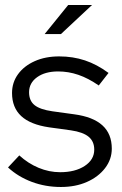

<svg xmlns="http://www.w3.org/2000/svg" viewBox="-20 -736 486 766"><path d="M223 10Q161 10 106.5 -10.5Q52 -31 12 -68L57 -116Q92 -84 134 -66.5Q176 -49 220 -49Q280 -49 318 -74Q356 -99 356 -139Q356 -172 333.5 -190.5Q311 -209 263 -216L176 -228Q101 -239 64.5 -273Q28 -307 28 -365Q28 -407 52 -440Q76 -473 118.5 -492Q161 -511 216 -511Q271 -511 319 -495Q367 -479 413 -445L374 -395Q332 -424 292.5 -437.5Q253 -451 212 -451Q160 -451 128 -428Q96 -405 96 -368Q96 -334 118 -316.5Q140 -299 189 -292L276 -280Q351 -270 388.5 -236Q426 -202 426 -143Q426 -100 399 -65Q372 -30 326.5 -10Q281 10 223 10ZM158 -600 252 -716H347L223 -600Z"/></svg>

Font: Red Hat Display Variable
Style: Regular
Weight: 400
Designer: Pentagram, MCKL
Foundry: Pentagram, MCKL
Version: Version 1.021